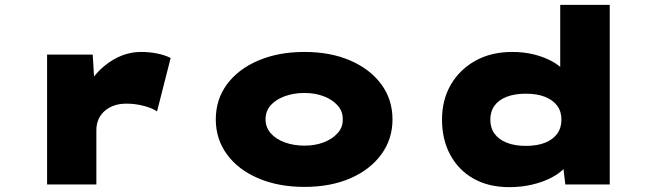

<svg xmlns="http://www.w3.org/2000/svg" viewBox="-20 -760 2680 791"><path d="M174 0V-535H362L374 -336L313 -337Q329 -396 366 -443Q403 -490 454 -518Q505 -546 562 -546Q596 -546 628 -539.5Q660 -533 683 -521L627 -301Q609 -314 573.5 -323.5Q538 -333 501 -333Q469 -333 445.5 -323.5Q422 -314 406.5 -298.5Q391 -283 384 -264Q377 -245 377 -224V0Z M1234 10Q1127 10 1044 -25.5Q961 -61 915 -124Q869 -187 869 -268Q869 -350 915 -412.5Q961 -475 1044 -510.5Q1127 -546 1234 -546Q1342 -546 1423.5 -510.5Q1505 -475 1551 -412.5Q1597 -350 1597 -268Q1597 -187 1551 -124Q1505 -61 1423.5 -25.5Q1342 10 1234 10ZM1234 -160Q1278 -160 1313.5 -173.5Q1349 -187 1371 -211.5Q1393 -236 1392 -268Q1393 -301 1371 -325.5Q1349 -350 1313.5 -363.5Q1278 -377 1234 -377Q1190 -377 1153 -363.5Q1116 -350 1095 -326Q1074 -302 1074 -268Q1074 -236 1095 -211.5Q1116 -187 1153 -173.5Q1190 -160 1234 -160Z M2078 11Q1993 11 1931 -24Q1869 -59 1835 -122Q1801 -185 1801 -267Q1801 -349 1837.5 -411.5Q1874 -474 1939 -510Q2004 -546 2090 -546Q2139 -546 2180.5 -535.5Q2222 -525 2254 -507.5Q2286 -490 2306.5 -466.5Q2327 -443 2333 -418L2288 -404V-740H2492V0H2309L2293 -134L2334 -119Q2329 -93 2307.5 -69.5Q2286 -46 2251.5 -28Q2217 -10 2172.5 0.5Q2128 11 2078 11ZM2146 -159Q2193 -159 2225.5 -172Q2258 -185 2275.5 -209Q2293 -233 2293 -267Q2293 -301 2275.5 -324.5Q2258 -348 2225.5 -361Q2193 -374 2146 -374Q2101 -374 2068 -361.5Q2035 -349 2017.5 -325Q2000 -301 2000 -267Q2000 -233 2017.5 -209Q2035 -185 2068 -172Q2101 -159 2146 -159Z"/></svg>

Font: Lexend Tera Black
Style: Regular
Weight: 900
Version: Version 1.007